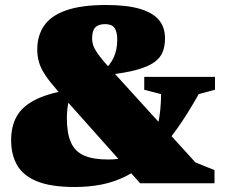

<svg xmlns="http://www.w3.org/2000/svg" viewBox="-20 -733 902 768"><path d="M412 -433.5 266 -363.5Q260 -349.5 255.8 -332.5Q251.5 -315.5 249.5 -297Q247.5 -278.5 247.5 -259.5Q247.5 -200 263.5 -163.8Q279.5 -127.5 315.5 -111.2Q351.5 -95 412 -95Q452 -95 484.2 -103.2Q516.5 -111.5 541 -128L577 -159Q601 -189 612.2 -237.5Q623.5 -286 624.5 -356.5L557 -374V-425.5H840V-374L775 -356.5Q729.5 -276 688.5 -218.5Q647.5 -161 607.5 -119L569 -86Q526 -49 480.8 -26.8Q435.5 -4.5 385.8 5.2Q336 15 279 15Q185 15 129.2 -7.2Q73.5 -29.5 49 -71.5Q24.5 -113.5 24.5 -172.5Q24.5 -227 46.2 -266.5Q68 -306 118 -332.2Q168 -358.5 251 -372.5L391 -448.5Q421.5 -473 435.2 -504Q449 -535 449 -573Q449 -606.5 438 -621.5Q427 -636.5 400.5 -636.5Q374 -636.5 361.2 -623.5Q348.5 -610.5 348.5 -579Q348.5 -563.5 354 -548.8Q359.5 -534 374.2 -513.8Q389 -493.5 417 -462.5L761.5 -83.5L838 -52.5V0H540.5L207.5 -373.5Q178 -407 160.8 -433Q143.5 -459 136.2 -483.5Q129 -508 129 -535Q129 -589 155.5 -629Q182 -669 242.8 -691Q303.5 -713 405 -713Q486.5 -713 538.2 -698Q590 -683 615 -653.8Q640 -624.5 640 -580Q640 -549 630.8 -525.2Q621.5 -501.5 597 -484Q572.5 -466.5 527.8 -454Q483 -441.5 412 -433.5Z"/></svg>

Font: Newsreader 9pt ExtraBold
Style: Regular
Weight: 800
Designer: Hugues Gentile
Foundry: Production Type
Version: Version 1.003